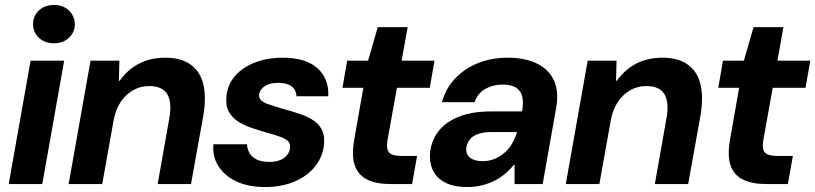

<svg xmlns="http://www.w3.org/2000/svg" viewBox="-20 -740 3278 772"><path d="M15 0 103 -496H238L150 0ZM197 -566Q160 -566 136.5 -588Q113 -610 113 -643Q113 -676 136.5 -698Q160 -720 197 -720Q234 -720 257 -698Q280 -676 281 -643Q281 -611 257.5 -588.5Q234 -566 197 -566Z M256 0 344 -496H460L458 -415H461Q492 -459 538 -483.5Q584 -508 645 -508Q707 -508 745.5 -481Q784 -454 797 -403Q810 -352 798 -278L748 0H614L661 -266Q672 -327 653 -360.5Q634 -394 579 -394Q545 -394 515.5 -377.5Q486 -361 465.5 -330.5Q445 -300 437 -257L391 0Z M1045 12Q978 12 930.5 -10.5Q883 -33 858.5 -71.5Q834 -110 838 -160H973Q974 -141 983.5 -124.5Q993 -108 1012.5 -98.5Q1032 -89 1062 -89Q1088 -89 1105.5 -96Q1123 -103 1133.5 -115.5Q1144 -128 1146 -143Q1149 -162 1138 -172.5Q1127 -183 1105.5 -190.5Q1084 -198 1055 -206Q1024 -215 992.5 -225.5Q961 -236 936.5 -252Q912 -268 899 -293Q886 -318 891 -357Q896 -401 925.5 -435Q955 -469 1004.5 -488.5Q1054 -508 1118 -508Q1208 -508 1255.5 -466.5Q1303 -425 1300 -353H1172Q1171 -379 1152 -393Q1133 -407 1099 -407Q1065 -407 1045 -394Q1025 -381 1022 -361Q1020 -346 1030 -336.5Q1040 -327 1061.5 -320Q1083 -313 1115 -303Q1153 -293 1185.5 -282Q1218 -271 1241.5 -255Q1265 -239 1276 -214.5Q1287 -190 1282 -153Q1276 -106 1245 -68.5Q1214 -31 1163 -9.5Q1112 12 1045 12Z M1549 0Q1494 0 1457.5 -17.5Q1421 -35 1407 -73.5Q1393 -112 1404 -177L1441 -387H1357L1376 -496H1460L1499 -631H1619L1595 -496H1727L1708 -387H1576L1538 -176Q1532 -140 1545 -126.5Q1558 -113 1593 -113H1657L1637 0Z M1860 12Q1802 12 1767 -7.5Q1732 -27 1718.5 -60Q1705 -93 1710 -133Q1717 -181 1746.5 -216.5Q1776 -252 1828.5 -272Q1881 -292 1954 -292H2079Q2086 -329 2079.5 -353Q2073 -377 2053.5 -388.5Q2034 -400 2001 -400Q1963 -400 1932 -383Q1901 -366 1888 -329H1757Q1772 -384 1809.5 -424Q1847 -464 1901.5 -486Q1956 -508 2021 -508Q2092 -508 2140 -484Q2188 -460 2208 -415Q2228 -370 2216 -305L2162 0H2049V-77H2046Q2028 -55 2007.5 -38.5Q1987 -22 1963.5 -11Q1940 0 1914 6Q1888 12 1860 12ZM1920 -92Q1947 -92 1969.5 -101.5Q1992 -111 2010 -127Q2028 -143 2040 -164.5Q2052 -186 2059 -209H1955Q1924 -209 1902.5 -201.5Q1881 -194 1869.5 -179.5Q1858 -165 1855 -147Q1852 -120 1870 -106Q1888 -92 1920 -92Z M2255 0 2343 -496H2459L2457 -415H2460Q2491 -459 2537 -483.5Q2583 -508 2644 -508Q2706 -508 2744.5 -481Q2783 -454 2796 -403Q2809 -352 2797 -278L2747 0H2613L2660 -266Q2671 -327 2652 -360.5Q2633 -394 2578 -394Q2544 -394 2514.5 -377.5Q2485 -361 2464.5 -330.5Q2444 -300 2436 -257L2390 0Z M3060 0Q3005 0 2968.5 -17.5Q2932 -35 2918 -73.5Q2904 -112 2915 -177L2952 -387H2868L2887 -496H2971L3010 -631H3130L3106 -496H3238L3219 -387H3087L3049 -176Q3043 -140 3056 -126.5Q3069 -113 3104 -113H3168L3148 0Z"/></svg>

Font: DM Sans 36pt
Style: Bold Italic
Weight: 700
Italic angle: -10°
Designer: Colophon Foundry, Jonny Pinhorn
Foundry: Colophon Foundry
Version: Version 4.004;gftools[0.9.30]